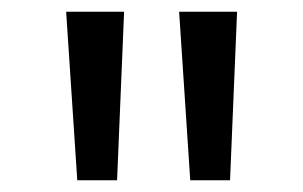

<svg xmlns="http://www.w3.org/2000/svg" viewBox="-20 -770 518 328"><path d="M112 -462 93 -750H192L180 -462ZM305 -462 286 -750H385L373 -462Z"/></svg>

Font: Martel Sans
Style: Regular
Weight: 400
Designer: Dan Reynolds and Mathieu Réguer
Foundry: Dan Reynolds and Mathieu Réguer
Version: Version 1.001;PS 001.001;hotconv 1.0.70;makeotf.lib2.5.58329